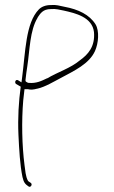

<svg xmlns="http://www.w3.org/2000/svg" viewBox="-20 -543 450 760"><path d="M43 -211 62 -200C54 -141 50 -76 53 -10C56 52 59 109 69 158C74 180 80 186 93 195C101 201 110 187 102 181L93 175L91 173C81 156 80 130 77 110C67 33 65 -63 72 -146L77 -190H90C101 -187 113 -188 127 -192H128C159 -199 193 -220 220 -234C274 -263 333 -290 356 -341C370 -372 374 -421 358 -447C334 -485 290 -506 236 -516C216 -520 202 -525 182 -523H181C160 -523 144 -516 134 -506C81 -452 81 -337 67 -232L65 -217L52 -225C43 -231 36 -218 43 -211ZM81 -222V-227C83 -244 85 -263 88 -280C98 -345 98 -423 129 -473V-474C140 -490 150 -507 181 -507C201 -509 217 -504 233 -501C277 -491 345 -476 352 -416C357 -358 328 -327 296 -304C259 -273 209 -258 167 -233H166C145 -223 124 -212 93 -215C93 -214 82 -219 81 -222Z"/></svg>

Font: Stray Cat
Style: ExLt
Weight: 200
Version: Version 1.0